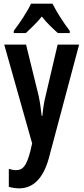

<svg xmlns="http://www.w3.org/2000/svg" viewBox="-20 -786 455 1046"><path d="M266 -766H149C131 -726 88 -661 55 -618V-606H121C142 -626 178 -659 208 -696C236 -659 270 -629 295 -606H360V-618C324 -665 288 -722 266 -766ZM3 -543 155 -5 145 39C124 117 106 141 67 141C55 141 41 138 28 134V232C47 237 65 240 85 240C153 240 213 196 246 76L411 -543H294L229 -266C218 -222 214 -190 211 -155H207C203 -193 198 -230 190 -266L122 -543Z"/></svg>

Font: Noto Sans Gurmukhi UI ExtraCondensed SemiBold
Style: Regular
Weight: 600
Width: 2
Designer: Jelle Bosma - Monotype Design Team
Foundry: Monotype Imaging Inc.
Version: Version 2.004